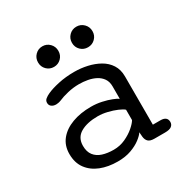

<svg xmlns="http://www.w3.org/2000/svg" viewBox="-157 -814 934 958"><g transform="rotate(-30 309.5 -335.0)"><path d="M466.5 1.5Q442 1.5 431.5 -8.8Q421 -19 419 -37.5L417 -64Q408.5 -50 386 -32.8Q363.5 -15.5 329.8 -3.2Q296 9 252 9Q197 9 153.8 -8.2Q110.5 -25.5 85.5 -59.5Q60.5 -93.5 60.5 -144Q60.5 -192.5 87.8 -226Q115 -259.5 162.5 -277.2Q210 -295 271 -295Q302.5 -295 332.2 -288.5Q362 -282 384.2 -273.2Q406.5 -264.5 416 -257.5V-329Q416 -356 403.5 -374Q391 -392 370.5 -402.8Q350 -413.5 325.2 -418Q300.5 -422.5 276 -422.5Q243.5 -422.5 210.5 -414.8Q177.5 -407 155 -397Q147.5 -394 140.2 -392.8Q133 -391.5 128 -391.5Q112 -391.5 101.8 -399.2Q91.5 -407 91.5 -421Q91.5 -434 101.5 -442.2Q111.5 -450.5 126 -457Q152 -469 194.2 -478.2Q236.5 -487.5 286 -487.5Q324 -487.5 360.8 -479.2Q397.5 -471 428 -453.8Q458.5 -436.5 476.5 -408.5Q494.5 -380.5 494.5 -341V-63H538.5Q557.5 -63 567.2 -55Q577 -47 577 -31.5Q577 -17 565.8 -7.8Q554.5 1.5 527.5 1.5ZM416 -194.5Q406 -203.5 382.8 -213.5Q359.5 -223.5 331.2 -230.2Q303 -237 277 -237Q215.5 -237 177.5 -215Q139.5 -193 139.5 -145.5Q139.5 -111.5 155.5 -90.8Q171.5 -70 199.5 -61Q227.5 -52 263.5 -52Q299.5 -52 331 -66.5Q362.5 -81 385 -100.5Q407.5 -120 416 -135ZM212 -559Q187.5 -559 170.5 -576Q153.5 -593 153.5 -618Q153.5 -643 170.5 -660.2Q187.5 -677.5 212 -677.5Q236.5 -677.5 253.5 -660.2Q270.5 -643 270.5 -618Q270.5 -593 253.5 -576Q236.5 -559 212 -559ZM408 -559Q383 -559 366 -576Q349 -593 349 -618Q349 -643 366 -660.2Q383 -677.5 408 -677.5Q432.5 -677.5 449.8 -660.2Q467 -643 467 -618Q467 -593 449.8 -576Q432.5 -559 408 -559Z"/></g></svg>

Font: Sono Monospace
Style: Regular
Weight: 400
Designer: Tyler Finck
Foundry: Tyler Finck
Version: Version 2.112